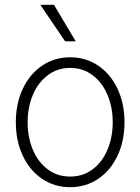

<svg xmlns="http://www.w3.org/2000/svg" viewBox="-20 -780 593 811"><path d="M46.9 -263.7Q46.9 -342.8 76.4 -405.3Q106 -467.8 158.2 -502.9Q210.4 -538.1 276.4 -538.1Q342.3 -538.1 394.5 -502.9Q446.8 -467.8 476.3 -405.3Q505.9 -342.8 505.9 -263.7Q505.9 -184.6 476.3 -122.1Q446.8 -59.6 394.5 -24.4Q342.3 10.7 276.4 10.7Q210.4 10.7 158.2 -24.4Q106 -59.6 76.4 -122.1Q46.9 -184.6 46.9 -263.7ZM456.1 -263.7Q456.1 -327.1 433.8 -379.6Q411.6 -432.1 370.8 -462.6Q330.1 -493.2 276.4 -493.2Q222.7 -493.2 181.9 -462.4Q141.1 -431.6 118.9 -379.4Q96.7 -327.1 96.7 -263.7Q96.7 -199.7 118.9 -147.2Q141.1 -94.7 181.9 -64.5Q222.7 -34.2 276.4 -34.2Q330.1 -34.2 370.8 -64.5Q411.6 -94.7 433.8 -147.2Q456.1 -199.7 456.1 -263.7ZM150.4 -759.8H208L299.8 -605.5H254.9Z"/></svg>

Font: Pretendard GOV ExtraLight
Style: Regular
Weight: 200
Designer: Base glyphs from Inter by Rasmus Andersson; Hangeul glyphs from Noto Sans CJK(Source Han Sans) by Jang Soo-young and Kan
Foundry: Kil Hyung-jin
Version: Version 1.309